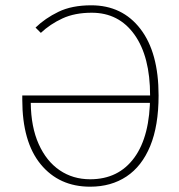

<svg xmlns="http://www.w3.org/2000/svg" viewBox="-20 -692 674 724"><path d="M320 12Q203 12 133.5 -72.5Q64 -157 64 -316Q64 -320 64 -324Q64 -328 64 -332H550V-304H96Q97 -213 126 -148.5Q155 -84 205 -50Q255 -16 320 -16Q427 -16 486.5 -97.5Q546 -179 546 -332Q546 -479 487 -561.5Q428 -644 326 -644Q262 -644 215.5 -622.5Q169 -601 134 -568L114 -588Q150 -623 200.5 -647.5Q251 -672 324 -672Q441 -672 509.5 -583Q578 -494 578 -332Q578 -218 546.5 -141.5Q515 -65 457 -26.5Q399 12 320 12Z"/></svg>

Font: Source Sans 3 ExtraLight ExtraLight
Style: Regular
Weight: 250
Version: Version 3.052;hotconv 1.1.0;makeotfexe 2.6.0